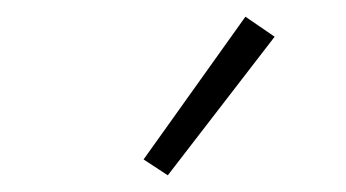

<svg xmlns="http://www.w3.org/2000/svg" viewBox="-20 -786 415 230"><path d="M181 -576 152 -595 274 -766 309 -742Z"/></svg>

Font: Zed Sans Extralight
Style: Regular
Weight: 200
Designer: Belleve Invis
Foundry: Belleve Invis
Version: Version 1.0.0; ttfautohint (v1.8.4)